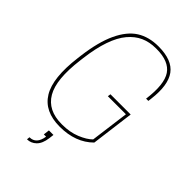

<svg xmlns="http://www.w3.org/2000/svg" viewBox="-287 -890 1200 1200"><g transform="rotate(45 312.5 -290.0)"><path d="M288.1 5.9Q152.8 5.9 96.2 -86.7Q39.6 -179.2 64.9 -377.9L67.9 -401.9Q85.4 -539.1 125.7 -624.8Q166 -710.4 225.8 -748.3Q285.6 -786.1 370.1 -786.1Q491.7 -786.1 538.6 -721.4Q585.4 -656.7 568.8 -523.9L565.9 -500H545.9Q564.9 -644 523.7 -705.1Q482.4 -766.1 373 -766.1H367.2Q311 -766.1 266.4 -746.1Q221.7 -726.1 185.8 -683.3Q149.9 -640.6 125.5 -570.1Q101.1 -499.5 88.9 -401.9L85.9 -377.9Q61.5 -188 112.3 -101.1Q163.1 -14.2 285.2 -14.2H291Q357.4 -14.2 410.6 -35.9Q463.9 -57.6 492.2 -85.9L525.9 -341.8H366.2L369.1 -361.8H547.9L511.2 -77.1Q428.2 5.9 288.1 5.9ZM296.9 69.8 293 102.1Q286.1 155.3 260 180.7Q233.9 206.1 199.2 206.1L201.2 186Q260.7 186 272 109.9H252L256.8 69.8Z"/></g></svg>

Font: Cooper Hewitt
Style: Thin Italic
Weight: 702
Designer: Village Type and Design LLC
Foundry: Cooper Hewitt Smithsonian Design Museum
Version: 1.000